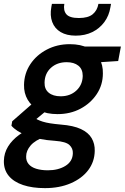

<svg xmlns="http://www.w3.org/2000/svg" viewBox="-50 -739 644 991"><path d="M182 232Q117 232 69 216Q21 200 -5 168.5Q-31 137 -30 91Q-29 51 -8.5 17.5Q12 -16 49 -43Q86 -70 139 -90L181 -33Q131 -15 108 12Q85 39 85 68Q84 91 97.5 107.5Q111 124 137 132Q163 140 197 140Q251 140 288 117Q325 94 326 52Q327 27 308.5 9.5Q290 -8 235 -12Q189 -15 152.5 -22.5Q116 -30 88.5 -40Q61 -50 41 -63Q21 -76 9 -90L13 -113L133 -218L214 -188L79 -76L119 -137Q131 -128 143 -122Q155 -116 171 -111Q187 -106 209 -102.5Q231 -99 264 -96Q329 -91 367.5 -73Q406 -55 423 -26Q440 3 439 40Q438 96 405.5 139Q373 182 315 207Q257 232 182 232ZM247 -150Q190 -150 151.5 -170Q113 -190 93 -224Q73 -258 74 -301Q75 -360 106.5 -407.5Q138 -455 191.5 -483Q245 -511 310 -511Q367 -511 405.5 -491Q444 -471 463 -437Q482 -403 481 -360Q481 -301 449.5 -253.5Q418 -206 365.5 -178Q313 -150 247 -150ZM263 -242Q312 -242 344 -271.5Q376 -301 377 -347Q377 -382 354.5 -400Q332 -418 294 -418Q245 -418 213 -389Q181 -360 180 -313Q179 -279 201.5 -260.5Q224 -242 263 -242ZM375 -412 367 -499H574L560 -424ZM341 -555Q294 -555 263 -573.5Q232 -592 219.5 -625.5Q207 -659 215 -703L218 -719H282Q276 -685 292.5 -665.5Q309 -646 357 -646Q405 -646 428.5 -665.5Q452 -685 458 -719H523L520 -702Q513 -658 488.5 -625Q464 -592 426.5 -573.5Q389 -555 341 -555Z"/></svg>

Font: DM Sans 20pt SemiBold
Style: Italic
Weight: 600
Italic angle: -10°
Version: Version 4.004;gftools[0.9.30]